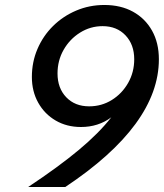

<svg xmlns="http://www.w3.org/2000/svg" viewBox="-20 -751 658 771"><path d="M399 -731Q465 -731 514 -704Q563 -677 590.5 -628Q618 -579 618 -513Q618 -250 242 0H93Q215 -81 296 -148.5Q377 -216 427 -280Q375 -241 305 -241Q248 -241 203.5 -267Q159 -293 133.5 -338.5Q108 -384 108 -442Q108 -502 130.5 -554.5Q153 -607 193 -646.5Q233 -686 286 -708.5Q339 -731 399 -731ZM392 -646Q343 -646 301.5 -620Q260 -594 235.5 -551Q211 -508 211 -456Q211 -397 246 -360.5Q281 -324 338 -324Q388 -324 429 -349.5Q470 -375 494.5 -418Q519 -461 519 -513Q519 -572 484 -609Q449 -646 392 -646Z"/></svg>

Font: Wix Madefor Text Medium
Style: Italic
Weight: 500
Italic angle: -12°
Designer: Dalton Maag Ltd
Foundry: Dalton Maag Ltd
Version: Version 3.100